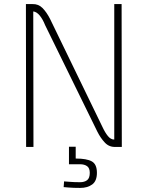

<svg xmlns="http://www.w3.org/2000/svg" viewBox="-20 -720 727 941"><path d="M107 -700H139Q168 -701 188 -681Q208 -661 225 -628L482 -98Q495 -70 509 -53Q523 -36 540 -36V-700H576L577 0H548Q516 2 494.5 -20.5Q473 -43 457 -75L201 -597Q190 -625 175 -643.5Q160 -662 143 -664L144 0H108ZM455 127Q455 167 432 184Q409 201 373 201Q356 201 341.5 200.5Q327 200 316 199Q303 198 292 197L294 169Q307 170 320 171Q331 172 345 172.5Q359 173 372 173Q394 173 407 163Q420 153 420 127Q420 104 407 94.5Q394 85 372 85H318V-1H351V57Q405 57 430 71Q455 85 455 127Z"/></svg>

Font: Panefresco 1wt
Style: Regular
Weight: 250
Version: Version 1.000